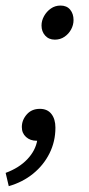

<svg xmlns="http://www.w3.org/2000/svg" viewBox="-51 -492 313 677"><path d="M142.5 -352.2Q121 -352.2 108.2 -366.6Q95.4 -380.9 95.4 -402.1Q95.4 -419 104.3 -435.2Q113.3 -451.4 128.3 -461.9Q143.3 -472.4 162.4 -472.4Q184.5 -472.4 196.4 -457.9Q208.3 -443.4 208.3 -421.3Q208.3 -404 199.8 -388.3Q191.4 -372.6 176.5 -362.4Q161.6 -352.2 142.5 -352.2ZM-20.1 164.4 -31.1 117.6Q16.4 100 45.3 69.5Q74.2 39 80.4 2.3L86.5 -72.8L112.7 -9.9Q106.5 -3.3 96.4 0.5Q86.3 4.3 78.1 4.3Q55.5 4.3 40.8 -9Q26 -22.2 26 -44.1Q26 -68.6 43.3 -88.4Q60.5 -108.2 89.6 -108.2Q116.2 -108.2 130.3 -90.1Q144.4 -72 144.4 -41.9Q144.4 6.9 123.6 48.6Q102.9 90.2 65.9 120.3Q28.9 150.4 -20.1 164.4Z"/></svg>

Font: Source Sans 3
Style: Italic
Weight: 200
Italic angle: -11°
Designer: Paul D. Hunt
Foundry: Adobe
Version: Version 3.046;hotconv 1.0.118;makeotfexe 2.5.65603